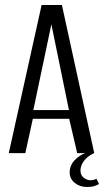

<svg xmlns="http://www.w3.org/2000/svg" viewBox="-20 -611 415 766"><path d="M15 0 146 -591H227L356 0H288L256 -137H111L81 0ZM113 -172H255L185 -514ZM327 135Q298 135 278 118.5Q258 102 258 77Q258 49 278 28Q298 7 323 -1L355 0Q329 12 315 31Q301 50 301 69Q301 88 314 98Q327 108 340 108Q349 108 355.5 106Q362 104 365 102L375 123Q369 127 357.5 131Q346 135 327 135Z"/></svg>

Font: Alumni Sans
Style: Regular
Weight: 400
Designer: Robert E. Leuschke
Foundry: Robert E. Leuschke
Version: Version 1.018